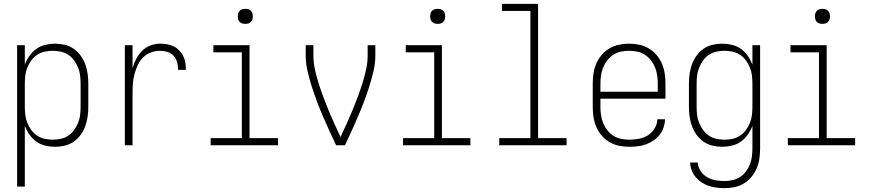

<svg xmlns="http://www.w3.org/2000/svg" viewBox="-20 -755 4540 998"><path d="M69 215V-520H109V-419Q118 -443 133 -464.5Q148 -486 169 -501Q190 -516 215.5 -522Q241 -528 266 -528Q292 -528 317 -522Q342 -516 363 -501.5Q384 -487 399.5 -465.5Q415 -444 423.5 -420Q432 -396 435.5 -371Q439 -346 439 -320V-200Q439 -174 435.5 -149Q432 -124 423.5 -100Q415 -76 399.5 -54.5Q384 -33 363 -18.5Q342 -4 317 2Q292 8 266 8Q241 8 215.5 2Q190 -4 169 -19Q148 -34 133 -55.5Q118 -77 109 -101V215ZM254 -29Q275 -29 296 -33.5Q317 -38 335 -50Q353 -62 365.5 -79.5Q378 -97 386 -116.5Q394 -136 396.5 -157.5Q399 -179 399 -200V-320Q399 -341 396.5 -362.5Q394 -384 386 -403.5Q378 -423 365.5 -440.5Q353 -458 335 -470Q317 -482 296 -486.5Q275 -491 254 -491Q233 -491 212 -486.5Q191 -482 173 -470Q155 -458 142.5 -440.5Q130 -423 122 -403.5Q114 -384 111.5 -362.5Q109 -341 109 -320V-200Q109 -179 111.5 -157.5Q114 -136 122 -116.5Q130 -97 142.5 -79.5Q155 -62 173 -50Q191 -38 212 -33.5Q233 -29 254 -29Z M629 0V-520H669V-401Q676 -426 688 -449Q700 -472 718.5 -490.5Q737 -509 761.5 -518.5Q786 -528 812 -528Q830 -528 848.5 -525Q867 -522 883 -514Q899 -506 912 -492.5Q925 -479 933 -462.5Q941 -446 943.5 -428Q946 -410 946 -392H906Q906 -411 901 -430.5Q896 -450 883 -464.5Q870 -479 851 -485Q832 -491 812 -491Q788 -491 765 -482.5Q742 -474 724.5 -457Q707 -440 696.5 -417.5Q686 -395 679.5 -371.5Q673 -348 671 -324Q669 -300 669 -276V0Z M1425 0H1075V-37H1237V-483H1089V-520H1277V-37H1425ZM1255 -631Q1247 -631 1239.5 -633Q1232 -635 1226 -641Q1220 -647 1218 -654.5Q1216 -662 1216 -670Q1216 -678 1218 -685.5Q1220 -693 1226 -699Q1232 -705 1239.5 -707Q1247 -709 1255 -709Q1263 -709 1270.5 -707Q1278 -705 1284 -699Q1290 -693 1292 -685.5Q1294 -678 1294 -670Q1294 -662 1292 -654.5Q1290 -647 1284 -641Q1278 -635 1270.5 -633Q1263 -631 1255 -631Z M1727 0Q1709 -37 1692 -75Q1675 -113 1658.5 -151Q1642 -189 1627.5 -227.5Q1613 -266 1600.5 -305.5Q1588 -345 1578.5 -386Q1569 -427 1569 -468V-520H1609V-468Q1609 -430 1617 -393.5Q1625 -357 1636.5 -321Q1648 -285 1661 -250Q1674 -215 1688.5 -180Q1703 -145 1718.5 -111Q1734 -77 1750 -43Q1766 -77 1781.5 -111Q1797 -145 1811.5 -180Q1826 -215 1839 -250Q1852 -285 1863.5 -321Q1875 -357 1883 -393.5Q1891 -430 1891 -468V-520H1931V-468Q1931 -427 1921.5 -386Q1912 -345 1899.5 -305.5Q1887 -266 1872.5 -227.5Q1858 -189 1841.5 -151Q1825 -113 1808 -75Q1791 -37 1773 0Z M2425 0H2075V-37H2237V-483H2089V-520H2277V-37H2425ZM2255 -631Q2247 -631 2239.5 -633Q2232 -635 2226 -641Q2220 -647 2218 -654.5Q2216 -662 2216 -670Q2216 -678 2218 -685.5Q2220 -693 2226 -699Q2232 -705 2239.5 -707Q2247 -709 2255 -709Q2263 -709 2270.5 -707Q2278 -705 2284 -699Q2290 -693 2292 -685.5Q2294 -678 2294 -670Q2294 -662 2292 -654.5Q2290 -647 2284 -641Q2278 -635 2270.5 -633Q2263 -631 2255 -631Z M2925 0H2575V-37H2737V-698H2589V-735H2777V-37H2925Z M3250 8Q3224 8 3197.5 2.5Q3171 -3 3148 -16.5Q3125 -30 3107.5 -50.5Q3090 -71 3079.5 -95.5Q3069 -120 3065 -146.5Q3061 -173 3061 -200V-320Q3061 -347 3065 -373.5Q3069 -400 3079.5 -424.5Q3090 -449 3107.5 -469.5Q3125 -490 3148 -503.5Q3171 -517 3197 -522.5Q3223 -528 3250 -528Q3277 -528 3303 -522.5Q3329 -517 3352 -503.5Q3375 -490 3392.5 -469.5Q3410 -449 3420.5 -424.5Q3431 -400 3435 -373.5Q3439 -347 3439 -320V-242H3101V-200Q3101 -178 3104 -157Q3107 -136 3115 -116Q3123 -96 3136.5 -78.5Q3150 -61 3168 -49.5Q3186 -38 3207.5 -33.5Q3229 -29 3250 -29Q3276 -29 3301 -33.5Q3326 -38 3347.5 -51.5Q3369 -65 3382.5 -87.5Q3396 -110 3397 -135H3437Q3436 -113 3429 -92Q3422 -71 3408.5 -54Q3395 -37 3376.5 -24.5Q3358 -12 3337 -4.5Q3316 3 3294 5.5Q3272 8 3250 8ZM3101 -278H3399V-320Q3399 -342 3396 -363Q3393 -384 3385 -404Q3377 -424 3363.5 -441.5Q3350 -459 3332 -470.5Q3314 -482 3293 -486.5Q3272 -491 3250 -491Q3228 -491 3207 -486.5Q3186 -482 3168 -470.5Q3150 -459 3136.5 -441.5Q3123 -424 3115 -404Q3107 -384 3104 -363Q3101 -342 3101 -320Z M3747 223Q3726 223 3705.5 220.5Q3685 218 3665 211.5Q3645 205 3627.5 193.5Q3610 182 3596.5 166Q3583 150 3575.5 130.5Q3568 111 3567 90H3607Q3608 113 3621.5 133.5Q3635 154 3655.5 166Q3676 178 3699.5 182Q3723 186 3747 186Q3768 186 3789 181Q3810 176 3827.5 164.5Q3845 153 3858 135.5Q3871 118 3878.5 98Q3886 78 3888.5 57Q3891 36 3891 15V-101Q3882 -77 3867 -55.5Q3852 -34 3831 -19Q3810 -4 3784.5 2Q3759 8 3734 8Q3708 8 3683 2Q3658 -4 3637 -18.5Q3616 -33 3600.5 -54.5Q3585 -76 3576.5 -100Q3568 -124 3564.5 -149Q3561 -174 3561 -200V-320Q3561 -346 3564.5 -371Q3568 -396 3576.5 -420Q3585 -444 3600.5 -465.5Q3616 -487 3637 -501.5Q3658 -516 3683 -522Q3708 -528 3734 -528Q3759 -528 3784.5 -522Q3810 -516 3831 -501Q3852 -486 3867 -464.5Q3882 -443 3891 -419V-520H3931V15Q3931 41 3927.5 67.5Q3924 94 3914 118Q3904 142 3887 163Q3870 184 3847.5 198Q3825 212 3799 217.5Q3773 223 3747 223ZM3746 -29Q3767 -29 3788 -33.5Q3809 -38 3827 -50Q3845 -62 3857.5 -79.5Q3870 -97 3878 -116.5Q3886 -136 3888.5 -157.5Q3891 -179 3891 -200V-320Q3891 -341 3888.5 -362.5Q3886 -384 3878 -403.5Q3870 -423 3857.5 -440.5Q3845 -458 3827 -470Q3809 -482 3788 -486.5Q3767 -491 3746 -491Q3725 -491 3704 -486.5Q3683 -482 3665 -470Q3647 -458 3634.5 -440.5Q3622 -423 3614 -403.5Q3606 -384 3603.5 -362.5Q3601 -341 3601 -320V-200Q3601 -179 3603.5 -157.5Q3606 -136 3614 -116.5Q3622 -97 3634.5 -79.5Q3647 -62 3665 -50Q3683 -38 3704 -33.5Q3725 -29 3746 -29Z M4425 0H4075V-37H4237V-483H4089V-520H4277V-37H4425ZM4255 -631Q4247 -631 4239.5 -633Q4232 -635 4226 -641Q4220 -647 4218 -654.5Q4216 -662 4216 -670Q4216 -678 4218 -685.5Q4220 -693 4226 -699Q4232 -705 4239.5 -707Q4247 -709 4255 -709Q4263 -709 4270.5 -707Q4278 -705 4284 -699Q4290 -693 4292 -685.5Q4294 -678 4294 -670Q4294 -662 4292 -654.5Q4290 -647 4284 -641Q4278 -635 4270.5 -633Q4263 -631 4255 -631Z"/></svg>

Font: Iosevka Term Curly Extralight
Style: Regular
Weight: 200
Designer: Belleve Invis
Foundry: Belleve Invis
Version: Version 32.3.0